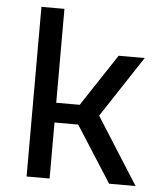

<svg xmlns="http://www.w3.org/2000/svg" viewBox="-52 -776 705 823"><g transform="rotate(5 300.0 -365.0)"><path d="M93 0V-730H192V-326H293L441 -550H553L380 -287L562 0H448L294 -241H192V0Z"/></g></svg>

Font: JetBrains Mono NL Medium
Style: Regular
Weight: 500
Monospace: yes
Designer: Philipp Nurullin, Konstantin Bulenkov
Foundry: JetBrains
Version: Version 2.305; ttfautohint (v1.8.4.7-5d5b)